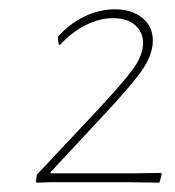

<svg xmlns="http://www.w3.org/2000/svg" viewBox="-20 -722 376 412"><path d="M308 -635Q308 -604 283.5 -569.5Q259 -535 196 -468L88 -352L90 -350H265L326 -351L327 -347L322 -330L257 -331H88L59 -330L57 -332L59 -347L182 -478Q242 -542 264.5 -572.5Q287 -603 287 -630Q287 -653 270 -668Q253 -683 223 -683Q193 -683 163.5 -668Q134 -653 109 -626H106L104 -643Q129 -671 161 -686.5Q193 -702 227 -702Q263 -702 285.5 -683.5Q308 -665 308 -635Z"/></svg>

Font: Luna Sans Thin
Style: Italic
Weight: 250
Italic angle: -7°
Designer: Juan Pablo del Peral
Foundry: Huerta Tipografica
Version: Version 2.001; ttfautohint (v1.5)